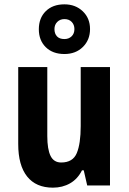

<svg xmlns="http://www.w3.org/2000/svg" viewBox="-20 -855 593 885"><path d="M487 -546V0H382L366 -70H358Q338 -30 303 -10Q268 10 224 10Q146 10 105 -41.5Q64 -93 64 -191V-546H198V-228Q198 -167 213 -136.5Q228 -106 262 -106Q316 -106 334 -149.5Q352 -193 352 -274V-546ZM277 -606Q223 -606 191 -637.5Q159 -669 159 -720Q159 -772 191 -803.5Q223 -835 277 -835Q328 -835 361.5 -803Q395 -771 395 -721Q395 -671 362 -638.5Q329 -606 277 -606ZM277 -675Q297 -675 310 -687.5Q323 -700 323 -721Q323 -741 310.5 -754Q298 -767 277 -767Q257 -767 244 -754Q231 -741 231 -721Q231 -700 242.5 -687.5Q254 -675 277 -675Z"/></svg>

Font: Noto Sans Malayalam Condensed
Style: Bold
Weight: 700
Width: 3
Designer: Jelle Bosma - Monotype Design Team
Foundry: Monotype Imaging Inc.
Version: Version 2.104; ttfautohint (v1.8.4.7-5d5b)